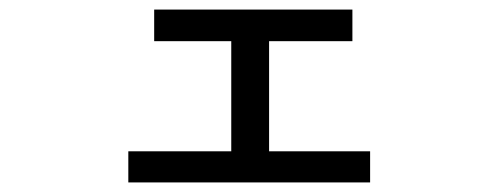

<svg xmlns="http://www.w3.org/2000/svg" viewBox="-20 -332 1040 401"><path d="M753 -16V49H248V-16H463V-246H302V-312H716V-246H542V-16Z"/></svg>

Font: D2Coding ligature
Style: Regular
Weight: 400
Monospace: yes
Designer: Yong-Rak Park; Jeong-Hwan Yoon; Sang-Min Lee;
Foundry: NHN Corporation
Version: Version 1.3.2; Build 20180524